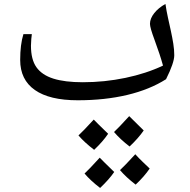

<svg xmlns="http://www.w3.org/2000/svg" viewBox="-20 -490 948 957"><path d="M549.3 367.2Q523.9 404.3 479 446.8Q431.6 410.6 401.4 375Q421.9 356.4 477.1 295.9Q487.8 307.6 549.3 367.2ZM726.1 350.1Q699.2 389.6 656.2 430.2Q608.9 394 578.1 357.9Q601.1 336.9 654.3 278.8Q673.8 300.3 691.4 316.9Q709 333.5 726.1 350.1ZM519 176.8Q492.2 216.3 449.2 256.8Q400.9 219.7 371.1 185.1Q394 164.1 447.3 106Q457.5 117.2 519 176.8ZM696.3 160.2Q669.9 198.7 626 240.2Q580.1 205.1 548.3 168Q568.8 149.4 624 88.9Q634.8 100.6 696.3 160.2ZM367.7 9.8Q226.6 9.8 153.6 -41.5Q80.6 -92.8 80.6 -190.9Q80.6 -268.1 96.7 -319.8H138.7Q137.7 -314.5 136 -295.7Q134.3 -276.9 134.3 -262.2Q134.3 -193.4 161.6 -154.8Q189 -116.2 246.1 -98.1Q303.2 -80.1 392.6 -80.1Q501 -80.1 605 -101.8Q709 -123.5 792.5 -163.1Q778.3 -215.3 750 -292Q727.5 -352.5 727.5 -371.1Q727.5 -397.9 749 -424.8Q770.5 -451.7 804.7 -470.2Q809.6 -436 817.1 -402.1Q824.7 -368.2 831.8 -335.4Q838.9 -302.7 843.8 -272.2Q848.6 -241.7 848.6 -214.8Q848.6 -177.2 807.6 -95.2Q726.1 -43.5 614.3 -16.8Q502.4 9.8 367.7 9.8Z"/></svg>

Font: Droid Arabic Naskh
Style: Regular
Weight: 400
Designer: Pascal Zoghbi
Foundry: Ascender Corporation
Version: Version 1.00